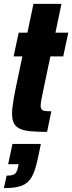

<svg xmlns="http://www.w3.org/2000/svg" viewBox="-33 -678 371 987"><path d="M209 0Q157 0 122 -3.5Q87 -7 66.5 -17.5Q46 -28 37.5 -46.5Q29 -65 29 -95Q29 -111 31.5 -130.5Q34 -150 38 -174Q42 -198 48 -226L82 -388H37L63 -510H108L139 -658H283L252 -510H318L292 -388H226L184 -188Q182 -176 180 -166.5Q178 -157 177 -149Q176 -141 176 -135Q176 -122 181.5 -115.5Q187 -109 199 -107.5Q211 -106 231 -106ZM-13 289 1 225Q22 225 33.5 221Q45 217 51 206.5Q57 196 60 179L63 166H9L31 62H177L165 121Q155 170 143.5 202.5Q132 235 113.5 254Q95 273 65 281Q35 289 -13 289Z"/></svg>

Font: Saira Condensed Black
Style: Italic
Weight: 900
Width: 3
Italic angle: -12°
Designer: Hector Gatti with collaboration of the Omnibus-Type team
Foundry: Omnibus-Type
Version: Version 1.101